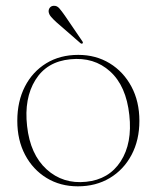

<svg xmlns="http://www.w3.org/2000/svg" viewBox="-20 -647 552 677"><path d="M256 -453.5Q318 -453.5 366.8 -423.8Q415.5 -394 443.5 -341.5Q471.5 -289 471.5 -221Q471.5 -153 443.8 -100.8Q416 -48.5 367 -19.2Q318 10 254.5 10Q192.5 10 144.2 -19.5Q96 -49 68.5 -101Q41 -153 41 -221Q41 -289.5 67.8 -341.8Q94.5 -394 143 -423.8Q191.5 -453.5 256 -453.5ZM283.5 -6Q364 -14 405.5 -78Q447 -142 436 -241.5Q425 -344 368.2 -395.2Q311.5 -446.5 228 -438Q145 -430 104.8 -365Q64.5 -300 75.5 -202.5Q86.5 -102.5 144.2 -50Q202 2.5 283.5 -6ZM209 -591.5 270 -502Q274 -496.5 271 -494Q268 -491.5 263.5 -495L178.5 -569Q167.5 -579 160 -587.8Q152.5 -596.5 151.5 -606Q151 -614 155.8 -620Q160.5 -626 169 -626.5Q180.5 -627.5 189 -617.8Q197.5 -608 209 -591.5Z"/></svg>

Font: Fraunces 72pt S000 Thin
Style: Regular
Weight: 100
Version: Version 1.000; ttfautohint (v1.8.3)